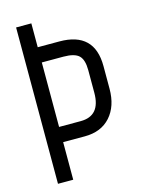

<svg xmlns="http://www.w3.org/2000/svg" viewBox="-114 -822 678 892"><g transform="rotate(-15 225.0 -376.0)"><path d="M229.5 -253.9Q324.7 -253.9 324.7 -364.7V-473.6Q324.7 -523.4 304 -543.7Q283.2 -564 229.5 -564H125.5V-253.9ZM125.5 0H52.2V-752H125.5V-637.2H229.5Q397.9 -637.2 397.9 -473.6V-364.7Q397.9 -280.8 353.3 -230.7Q308.6 -180.7 229.5 -180.7H125.5Z"/></g></svg>

Font: Anka/Coder Narrow
Style: Regular
Weight: 400
Width: 3
Monospace: yes
Version: Version 001.100